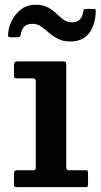

<svg xmlns="http://www.w3.org/2000/svg" viewBox="-20 -774 416 794"><path d="M117 -450H49.5Q42 -450 40 -452Q38 -454 38 -461.5V-506.5Q38 -520 51 -520H243.5Q254 -520 254 -509.5V-82Q254 -70 264.5 -70H331.5Q339 -70 341.5 -68.5Q344 -67 344 -59.5V-13Q344 -5 342 -2.5Q340 0 331.5 0H52.5Q44 0 41 -2Q38 -4 38 -12V-55Q38 -65 41.2 -67.5Q44.5 -70 53.5 -70H116Q124 -70 126 -72.5Q128 -75 128 -83V-437.5Q128 -450 117 -450ZM270.5 -602.5Q239 -602.5 217.8 -614.2Q196.5 -626 180 -640.5Q165.5 -653 150.2 -664.2Q135 -675.5 114.5 -675.5Q90 -675.5 78.8 -662.5Q67.5 -649.5 65 -627Q63 -620 53.5 -620H24Q15.5 -620 14.2 -623.8Q13 -627.5 13.5 -635Q18 -682.5 49.2 -718.5Q80.5 -754.5 127 -754.5Q158.5 -754.5 178.8 -743Q199 -731.5 214.5 -716.5Q227.5 -704.5 242.5 -693Q257.5 -681.5 277.5 -681.5Q318 -681.5 324 -726Q325.5 -731.5 327 -734.2Q328.5 -737 336 -737H366.5Q373.5 -737 375 -734.5Q376.5 -732 376 -726Q374 -670.5 348 -636.5Q322 -602.5 270.5 -602.5Z"/></svg>

Font: Besley SemiBold
Style: Regular
Weight: 600
Designer: Owen Earl
Foundry: indestructible type*
Version: Version 2.001; ttfautohint (v1.8.3)